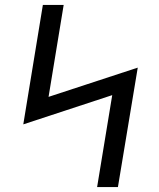

<svg xmlns="http://www.w3.org/2000/svg" viewBox="-20 -755 640 775"><path d="M372 0 433 -371 74 -253 153 -735H237L176 -364L536 -482L456 0Z"/></svg>

Font: Iosevka Curly Extended
Style: Italic
Weight: 400
Width: 7
Italic angle: -9°
Monospace: yes
Designer: Belleve Invis
Foundry: Belleve Invis
Version: Version 11.1.0; ttfautohint (v1.8.3)